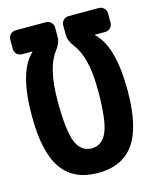

<svg xmlns="http://www.w3.org/2000/svg" viewBox="-112 -807 723 893"><g transform="rotate(-15 250.0 -360.0)"><path d="M450.2 -730.5Q464.8 -730.5 475.1 -720.2Q485.4 -710 485.4 -695.3V-650.4Q485.4 -635.7 475.1 -625.5Q464.8 -615.2 450.2 -615.2H401.4Q400.4 -615.2 400.4 -614.3Q400.4 -613.3 401.4 -612.3Q480.5 -539.1 480.5 -325.2Q480.5 -151.4 423.8 -70.8Q367.2 9.8 250 9.8Q132.8 9.8 76.2 -70.8Q19.5 -151.4 19.5 -325.2Q19.5 -539.1 98.6 -612.3Q99.6 -613.3 99.6 -614.3Q99.6 -615.2 98.6 -615.2H49.8Q35.2 -615.2 24.9 -625Q14.6 -634.8 14.6 -650.4V-695.3Q14.6 -710 24.9 -720.2Q35.2 -730.5 49.8 -730.5H195.3Q210 -730.5 220.2 -720.2Q230.5 -710 230.5 -695.3V-650.4Q230.5 -621.1 206.1 -589.8Q153.3 -521.5 153.3 -362.3Q153.3 -217.8 176.3 -163.1Q199.2 -108.4 250 -108.4Q300.8 -108.4 324.2 -162.6Q347.7 -216.8 347.7 -362.3Q347.7 -521.5 293.9 -589.8Q269.5 -621.1 269.5 -650.4V-695.3Q269.5 -710 279.8 -720.2Q290 -730.5 304.7 -730.5Z"/></g></svg>

Font: Rounded-L Mgen+ 1m bold
Style: Bold
Weight: 700
Designer: [Source Han Sans]
Ryoko NISHIZUKA  (kana & ideographs); Paul D. Hunt (Latin, Greek & Cyrillic); Wenlong ZHANG  (bopomofo
Version: Version 1.059.20150602